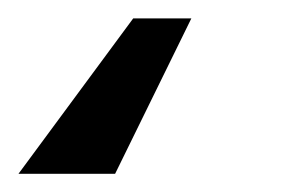

<svg xmlns="http://www.w3.org/2000/svg" viewBox="-42 16 338 211"><path d="M168.3 36.2H104.4L-21.7 207H84.5Z"/></svg>

Font: Magic Ui Pro Medium
Style: Italic
Weight: 500
Italic angle: -9.39999°
Designer: Stefan Endress, Andreas Faust
Version: Version 1.000;FEAKit 1.0